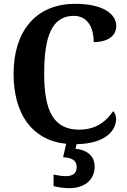

<svg xmlns="http://www.w3.org/2000/svg" viewBox="-20 -744 666 1004"><path d="M342 240C422 240 475 197 475 126C475 73 435 39 375 34L380 10C539 7 587 -67 587 -121C587 -137 581 -155 572 -163C540 -117 490 -66 394 -66C261 -66 211 -163 211 -358C211 -551 250 -661 366 -661C445 -661 470 -589 470 -524C547 -524 588 -559 588 -608C588 -672 517 -724 374 -724C162 -724 51 -575 51 -358C51 -152 144 -11 326 8L310 78C351 81 381 91 381 130C381 164 359 177 324 177C307 177 283 174 260 169V229C283 236 322 240 342 240Z"/></svg>

Font: Noto Serif Ethiopic SemiCondensed
Style: Bold
Weight: 700
Width: 4
Designer: Monotype Design Team
Foundry: Monotype Imaging Inc.
Version: Version 2.102